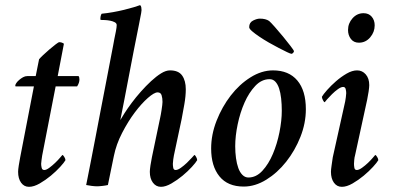

<svg xmlns="http://www.w3.org/2000/svg" viewBox="-20 -715 1520 742"><path d="M131 -486Q135 -491 146.5 -502Q158 -513 171 -524Q184 -535 195 -543.5Q206 -552 209 -552Q219 -552 227 -546L203 -421H282Q285 -421 286 -416.5Q287 -412 287 -408Q287 -395 278 -381H195L143 -114Q142 -107 140.5 -96.5Q139 -86 139 -82Q139 -75 141 -66.5Q143 -58 151 -58Q159 -58 170.5 -66.5Q182 -75 193 -85.5Q204 -96 212 -105.5Q220 -115 221 -116Q224 -116 228.5 -108.5Q233 -101 233 -96Q228 -87 212.5 -70Q197 -53 176.5 -36Q156 -19 133.5 -6Q111 7 92 7Q73 7 61.5 -9Q50 -25 50 -51Q50 -59 52.5 -75.5Q55 -92 58 -107L111 -381H41Q39 -381 39 -384Q39 -388 43 -394Q47 -400 54 -406Q61 -412 69 -416.5Q77 -421 86 -421H118Z M513 -600Q506 -565 497 -519.5Q488 -474 479 -426Q470 -378 461 -332Q452 -286 445 -251Q450 -260 461.5 -278Q473 -296 489 -317.5Q505 -339 524.5 -361Q544 -383 564 -401.5Q584 -420 602.5 -431.5Q621 -443 637 -443Q670 -443 684 -423Q698 -403 698 -370Q698 -344 692.5 -312.5Q687 -281 682 -255L652 -114Q651 -111 649.5 -98.5Q648 -86 648 -82Q648 -75 649.5 -66.5Q651 -58 659 -58Q667 -58 679 -66.5Q691 -75 702 -85.5Q713 -96 721.5 -105.5Q730 -115 731 -116Q734 -116 738 -108.5Q742 -101 742 -96Q737 -87 721.5 -70Q706 -53 685.5 -36Q665 -19 642.5 -6Q620 7 602 7Q583 7 571 -9Q559 -25 559 -51Q559 -59 561.5 -76Q564 -93 567 -107L599 -260Q600 -264 601.5 -272.5Q603 -281 604.5 -290.5Q606 -300 607 -308.5Q608 -317 608 -321Q608 -336 604.5 -347Q601 -358 589 -358Q576 -358 551.5 -336.5Q527 -315 501 -280.5Q475 -246 452 -201.5Q429 -157 420 -112Q416 -93 409.5 -61Q403 -29 397 0Q389 2 376 3.5Q363 5 355 5Q347 5 334.5 3.5Q322 2 313 0Q314 -4 319 -30Q324 -56 332 -96Q340 -136 349.5 -186.5Q359 -237 369 -288.5Q379 -340 388.5 -389.5Q398 -439 405.5 -478Q413 -517 417.5 -540.5Q422 -564 422 -565Q425 -579 428 -594.5Q431 -610 431 -618Q431 -625 423.5 -629Q416 -633 406 -635Q396 -637 385.5 -637.5Q375 -638 369 -638Q367 -641 368.5 -650Q370 -659 373 -662Q394 -664 416.5 -668Q439 -672 459.5 -677Q480 -682 496.5 -687Q513 -692 521 -695Q525 -693 526 -687Q527 -681 527 -676Q527 -673 525.5 -664Q524 -655 521.5 -643.5Q519 -632 517 -620Q515 -608 513 -600Z M1022 -409Q991 -409 966.5 -383Q942 -357 925 -318.5Q908 -280 898.5 -234.5Q889 -189 889 -150Q889 -126 892 -104Q895 -82 901 -65.5Q907 -49 917 -39Q927 -29 940 -29Q970 -29 994 -55Q1018 -81 1034.5 -120Q1051 -159 1060 -204Q1069 -249 1069 -287Q1069 -312 1066.5 -334.5Q1064 -357 1058.5 -373.5Q1053 -390 1044 -399.5Q1035 -409 1022 -409ZM1035 -443Q1096 -443 1129 -404Q1162 -365 1162 -293Q1162 -239 1141 -186Q1120 -133 1086 -90Q1052 -47 1009 -20.5Q966 6 922 6Q860 6 828 -33.5Q796 -73 796 -141Q796 -195 817 -248.5Q838 -302 871.5 -345.5Q905 -389 948 -416Q991 -443 1035 -443ZM1107 -507Q1103 -507 1089.5 -513.5Q1076 -520 1057.5 -529.5Q1039 -539 1019 -550.5Q999 -562 982 -573.5Q965 -585 954 -594.5Q943 -604 943 -610Q943 -628 958 -635.5Q973 -643 984 -643Q1007 -643 1020 -634Q1026 -629 1042 -611Q1058 -593 1074 -573.5Q1090 -554 1103 -537Q1116 -520 1116 -517Q1116 -514 1112.5 -510.5Q1109 -507 1107 -507Z M1385 -664Q1405 -664 1416.5 -650.5Q1428 -637 1428 -617Q1428 -591 1410.5 -570.5Q1393 -550 1367 -550Q1347 -550 1336 -564.5Q1325 -579 1325 -599Q1325 -625 1342.5 -644.5Q1360 -664 1385 -664ZM1314 -323Q1315 -327 1316.5 -339Q1318 -351 1318 -355Q1318 -362 1316 -370.5Q1314 -379 1306 -379Q1298 -379 1286 -370.5Q1274 -362 1263 -351Q1252 -340 1244 -331Q1236 -322 1235 -320Q1232 -320 1228 -328Q1224 -336 1224 -341Q1229 -350 1244 -367Q1259 -384 1278.5 -401Q1298 -418 1319.5 -430.5Q1341 -443 1360 -443Q1380 -443 1393.5 -427.5Q1407 -412 1407 -386Q1407 -378 1404.5 -361Q1402 -344 1399 -330L1352 -114Q1350 -108 1349 -97Q1348 -86 1348 -82Q1348 -75 1349.5 -66.5Q1351 -58 1359 -58Q1367 -58 1379 -66.5Q1391 -75 1402 -85.5Q1413 -96 1421 -105.5Q1429 -115 1430 -116Q1433 -116 1437.5 -108.5Q1442 -101 1442 -96Q1437 -87 1421.5 -70Q1406 -53 1385.5 -36Q1365 -19 1342.5 -6Q1320 7 1301 7Q1282 7 1270.5 -9Q1259 -25 1259 -51Q1259 -59 1261.5 -76Q1264 -93 1266 -107Z"/></svg>

Font: Vermiglione Medium
Style: Italic
Weight: 500
Italic angle: -11°
Version: Version 1.000